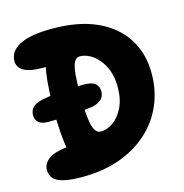

<svg xmlns="http://www.w3.org/2000/svg" viewBox="-111 -838 925 963"><g transform="rotate(-15 352.0 -356.0)"><path d="M201 23Q136 23 100 13.5Q64 4 50.5 -13.5Q37 -31 36 -54Q35 -89 68 -113.5Q101 -138 189 -144L165 -116Q155 -162 150.5 -223Q146 -284 147 -350Q148 -416 153 -476Q158 -536 169 -578L270 -579Q249 -570 216 -563.5Q183 -557 149 -557Q83 -557 51.5 -575Q20 -593 20 -626Q20 -677 75 -706Q130 -735 244 -735Q382 -735 476.5 -691.5Q571 -648 620 -570.5Q669 -493 669 -390Q669 -300 636 -224.5Q603 -149 541 -93.5Q479 -38 393 -7.5Q307 23 201 23ZM106 -288Q72 -288 56 -302Q40 -316 40 -340Q40 -364 55 -380Q70 -396 107 -404Q136 -410 174.5 -414.5Q213 -419 253.5 -421Q294 -423 327 -423Q368 -423 385 -408Q402 -393 402 -367Q402 -318 337 -304Q308 -300 264.5 -296Q221 -292 178 -290Q135 -288 106 -288ZM349 -173Q380 -173 412 -195.5Q444 -218 465.5 -261.5Q487 -305 487 -368Q487 -416 473.5 -452.5Q460 -489 438.5 -514Q417 -539 392 -552Q367 -565 342 -565Q324 -565 313.5 -545.5Q303 -526 299 -484.5Q295 -443 295 -378Q295 -276 306 -224.5Q317 -173 349 -173Z"/></g></svg>

Font: DynaPuff Medium
Style: Regular
Weight: 500
Version: Version 2.000